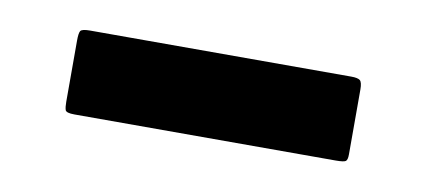

<svg xmlns="http://www.w3.org/2000/svg" viewBox="-28 -378 459 207"><g transform="rotate(10 201.5 -275.0)"><path d="M58 -229Q49 -229 48 -232Q47 -235 47 -241V-308Q47 -316 48.5 -318.5Q50 -321 59 -321H345Q352 -321 354.5 -319Q357 -317 357 -309V-238Q357 -232 355 -230.5Q353 -229 344 -229Z"/></g></svg>

Font: Glory
Style: Bold
Weight: 700
Designer: Robert Leuschke
Foundry: Robert Leuschke
Version: Version 1.011